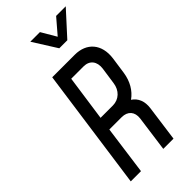

<svg xmlns="http://www.w3.org/2000/svg" viewBox="-302 -1051 1115 1115"><g transform="rotate(-45 255.5 -493.0)"><path d="M367 -840 500 -986H421L342 -894L288 -986H209L301 -840ZM338 -750H153L48 0H132L173 -301H274C324 -301 351 -269 345 -220L315 0H399L429 -220C436 -272 419 -311 384 -334C428 -365 456 -414 465 -474L480 -578C494 -684 435 -750 338 -750ZM396 -578 381 -474C374 -421 336 -385 286 -385H185L225 -666H326C376 -666 403 -631 396 -578Z"/></g></svg>

Font: Mohave
Style: Italic
Weight: 400
Italic angle: -8°
Designer: Gumpita Rahayu
Foundry: Tokotype
Version: Version 2.002;PS 002.002;hotconv 1.0.88;makeotf.lib2.5.64775